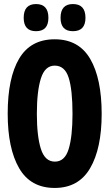

<svg xmlns="http://www.w3.org/2000/svg" viewBox="-20 -920 540 948"><path d="M250 8Q368 8 425 -89.5Q482 -187 482 -358Q482 -532 425.5 -629Q369 -726 250 -726Q131 -726 74.5 -630.5Q18 -535 18 -359Q18 -187 74.5 -89.5Q131 8 250 8ZM251 -122Q202 -122 182 -184.5Q162 -247 162 -358Q162 -470 182 -533Q202 -596 250 -596Q300 -596 319 -536.5Q338 -477 338 -358Q338 -246 319 -184Q300 -122 251 -122ZM340 -766Q402 -766 402 -832Q402 -900 340 -900Q279 -900 279 -832Q279 -766 340 -766ZM158 -766Q219 -766 219 -832Q219 -900 158 -900Q97 -900 97 -832Q97 -766 158 -766Z"/></svg>

Font: Noto Sans Mono Condensed Extra
Style: Regular
Weight: 800
Width: 3
Designer: Monotype Design Team
Foundry: Monotype Imaging Inc.
Version: Version 1.900